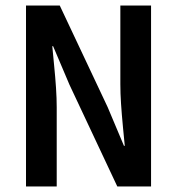

<svg xmlns="http://www.w3.org/2000/svg" viewBox="-20 -674 640 694"><path d="M74 0V-654H196L369 -287L428 -147H431Q429 -167 424.5 -214Q420 -261 417.5 -299Q415 -337 415 -370V-654H526V0H404L231 -368L172 -507H169Q171 -484 175.5 -439Q180 -394 182.5 -356Q185 -318 185 -286V0Z"/></svg>

Font: TypoPRO Source Code Pro
Style: Regular
Weight: 600
Monospace: yes
Designer: Paul D. Hunt, Teo Tuominen
Foundry: Adobe Systems Incorporated
Version: Version 2.010;PS 1.0;hotconv 1.0.84;makeotf.lib2.5.63406